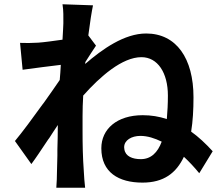

<svg xmlns="http://www.w3.org/2000/svg" viewBox="-20 -830 1040 900"><path d="M562 -140C562 -173 597 -193 638 -193C672 -193 705 -182 738 -166C719 -115 688 -84 640 -84C601 -84 568 -97 563 -130L562 -139V-140ZM277 -721C277 -710 275 -682 273 -644C230 -638 188 -632 159 -630C124 -628 103 -628 74 -629L86 -503C142 -511 216 -520 265 -526C264 -503 262 -478 260 -455C239 -424 213 -387 186 -349L179 -340C133 -276 85 -211 50 -169L127 -61C148 -89 173 -127 199 -166L205 -175L211 -183C224 -204 238 -224 251 -244C251 -201 250 -165 249 -129V-120C249 -116 249 -113 249 -110V-101C248 -76 248 -51 247 -23C247 -7 246 28 244 50H379C376 27 374 -7 373 -25C368 -93 367 -155 367 -215V-225C367 -230 367 -234 367 -239V-248C367 -253 367 -258 367 -263V-286C367 -316 368 -349 370 -382C450 -472 553 -562 643 -562C719 -562 767 -489 767 -382C767 -343 765 -306 762 -272C725 -284 689 -290 649 -290C528 -290 455 -225 455 -135C455 -22 536 26 648 26C748 26 806 -19 842 -95C867 -72 891 -46 914 -18L977 -121C943 -158 911 -188 876 -213C884 -262 887 -316 887 -374C887 -556 807 -673 665 -673C563 -673 460 -600 379 -530C380 -533 380 -536 380 -539C397 -565 417 -598 430 -616L394 -664C402 -727 410 -777 416 -805L273 -810C278 -779 277 -750 277 -721Z"/></svg>

Font: Glow Sans SC Normal
Style: Bold
Weight: 700
Designer: Ryoko NISHIZUKA (kana, bopomofo & ideographs); Paul D. Hunt (Latin, Greek & Cyrillic); Sandoll Communications, Soo-young
Version: Version 0.93